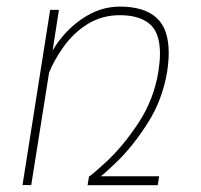

<svg xmlns="http://www.w3.org/2000/svg" viewBox="-20 -558 607 579"><path d="M282.2 -26.4H460L455.6 0.5H244.1L248.5 -26.4H248Q248 -22 299.6 -69.3Q351.1 -116.7 397.7 -187.5Q444.3 -258.3 458 -344.2Q462.4 -373.5 462.4 -396.5Q462.4 -460 430.9 -486.1Q399.4 -512.2 341.3 -512.2Q287.1 -512.2 243.7 -485.1Q200.2 -458 169.4 -413.6Q141.1 -373 127.9 -338.4L74.2 0H47.9L131.3 -528.3H157.7L138.7 -405.8Q172.9 -463.9 227.1 -501Q281.2 -538.1 341.3 -538.1Q414.6 -538.1 451.7 -504.6Q488.8 -471.2 488.8 -398.9Q488.8 -374.5 484.4 -344.2Q470.7 -258.3 425.8 -187.5Q380.9 -116.7 331.5 -69.3Q282.2 -22 282.2 -26.4Z"/></svg>

Font: Mardoto Thin
Style: Italic
Weight: 250
Italic angle: -12°
Designer: Christian Robertson, Vahan Hovhannisyan
Foundry: Google
Version: Version 1.000